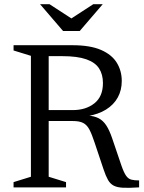

<svg xmlns="http://www.w3.org/2000/svg" viewBox="-20 -891 685 913"><path d="M326 -367.5Q388.5 -367.5 429 -399.8Q469.5 -432 469.5 -496Q469.5 -537 451.2 -565.5Q433 -594 390.5 -609Q348 -624 275.5 -624H145.5L146.5 -676H324.5Q409 -676 460.5 -653.5Q512 -631 535.5 -592.5Q559 -554 559 -506Q559 -462 540 -427.5Q521 -393 484.2 -370Q447.5 -347 393 -338.5V-342Q427 -340 448.5 -329Q470 -318 485 -295.2Q500 -272.5 513 -234.5L557.5 -103.5Q569 -70.5 579.5 -55.5Q590 -40.5 604.5 -36.8Q619 -33 641.5 -33V0Q594.5 3 566 1.8Q537.5 0.5 520.8 -8.2Q504 -17 493.5 -35.5Q483 -54 472.5 -85.5L430 -212.5Q417 -252.5 405.2 -274.8Q393.5 -297 375.8 -306.2Q358 -315.5 326.5 -315.5H146.5L145.5 -367.5ZM211.5 -676V-50.5L294 -25V0H44.5V-25L127 -50.5V-625.5L44.5 -651V-676ZM327 -798.5H312L423.5 -871H468.5L359 -743.5H280L170.5 -871H215.5Z"/></svg>

Font: Newsreader 16pt 16pt
Style: Regular
Weight: 400
Version: Version 1.003